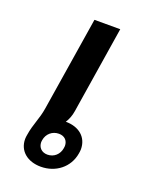

<svg xmlns="http://www.w3.org/2000/svg" viewBox="-104 -557 483 623"><g transform="rotate(20 137.5 -246.0)"><path d="M132.5 -113.3C152.5 -113.3 164.2 -100.8 164.2 -82.5C164.2 -80 163.3 -77.5 163.3 -75C160 -52.5 142.5 -36.7 120 -36.7C100 -36.7 87.5 -50 87.5 -68.3C87.5 -70.8 88.3 -72.5 88.3 -75C91.7 -97.5 110 -113.3 132.5 -113.3ZM36.7 -75C35.8 -70 35 -65 35 -60C35 -18.3 67.5 7.5 113.3 7.5C164.2 7.5 206.7 -25 215 -75C215.8 -80 216.7 -85 216.7 -90C216.7 -131.7 185.8 -157.5 140 -157.5C147.5 -169.2 153.3 -183.3 155.8 -200L203.3 -500H114.2L62.5 -175C56.7 -137.5 42.5 -113.3 36.7 -75Z"/></g></svg>

Font: Boon Medium
Style: Italic
Weight: 500
Italic angle: -9°
Designer: Sungsit Sawaiwan
Foundry: FontUni
Version: Version 3.0